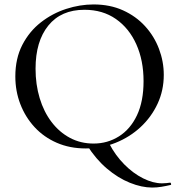

<svg xmlns="http://www.w3.org/2000/svg" viewBox="-20 -656 806 864"><path d="M472 -9Q499 43 539 83.5Q579 124 624 146.5Q669 169 709 169Q719 169 728.5 168Q738 167 745 166Q748 165 749.5 170Q751 175 749 176Q728 181 707 184.5Q686 188 665 188Q618 188 564.5 166.5Q511 145 461 102.5Q411 60 372 -2ZM366 12Q294 12 235.5 -13.5Q177 -39 135.5 -84Q94 -129 71.5 -187.5Q49 -246 49 -312Q49 -393 80.5 -454Q112 -515 164 -555.5Q216 -596 278 -616Q340 -636 401 -636Q475 -636 533.5 -609.5Q592 -583 633 -538Q674 -493 695.5 -436Q717 -379 717 -319Q717 -249 689 -189Q661 -129 612.5 -84Q564 -39 500.5 -13.5Q437 12 366 12ZM401 -10Q464 -10 515.5 -42.5Q567 -75 596.5 -137.5Q626 -200 626 -291Q626 -384 593.5 -456.5Q561 -529 501.5 -570.5Q442 -612 360 -612Q255 -612 197.5 -541Q140 -470 140 -347Q140 -276 158.5 -214.5Q177 -153 212 -107Q247 -61 295 -35.5Q343 -10 401 -10Z"/></svg>

Font: Cormorant Infant Light Medium
Style: Regular
Weight: 500
Version: Version 4.001